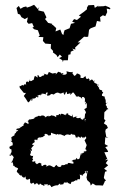

<svg xmlns="http://www.w3.org/2000/svg" viewBox="-20 -770 506 806"><path d="M416 -25 421 -49 430 -52 417 -62 434 -76 424 -85 434 -100 420 -97 430 -103 418 -131 434 -132 431 -140 422 -152 434 -157 420 -165 422 -194 435 -191 426 -196 422 -219 424 -227 433 -233 428 -244 416 -252 423 -265 417 -270 418 -298 420 -301C435 -312 420 -308 435 -312C424 -322 430 -318 428 -330C433 -317 414 -330 432 -340C427 -331 425 -345 422 -334C426 -339 424 -358 418 -359C417 -351 421 -363 416 -355C423 -366 424 -362 408 -368C407 -382 416 -376 412 -384C405 -381 411 -386 409 -389C405 -395 397 -388 395 -403C402 -401 394 -406 390 -402C394 -404 397 -400 386 -415C393 -416 396 -415 392 -410C390 -422 381 -415 376 -426C381 -415 368 -428 379 -433C373 -421 376 -430 364 -438C371 -436 350 -430 353 -429C362 -439 348 -439 350 -444C352 -437 339 -434 340 -450C340 -450 332 -448 329 -442C329 -442 328 -443 318 -443C319 -457 318 -455 309 -460C299 -465 301 -454 298 -455C294 -458 301 -451 291 -452C288 -460 280 -460 287 -469C285 -467 277 -465 259 -471C258 -470 268 -456 247 -456C243 -453 238 -458 248 -459C235 -470 240 -454 237 -462C234 -469 231 -465 225 -469C207 -453 216 -452 214 -464C193 -460 206 -460 185 -468C182 -460 180 -457 173 -450C180 -456 181 -456 163 -461C166 -455 172 -458 159 -451C161 -456 154 -449 154 -449C141 -441 147 -454 138 -455C135 -447 146 -438 127 -452C130 -443 135 -446 126 -451C121 -440 123 -432 118 -434C112 -429 106 -426 104 -436C114 -431 96 -429 101 -430C105 -437 101 -428 100 -424C98 -429 85 -432 90 -412C84 -419 87 -421 79 -411C70 -413 83 -417 77 -414C62 -407 61 -410 76 -402L62 -410L63 -401C69 -394 74 -387 80 -380H89L80 -367L88 -356L98 -340L105 -344L102 -345C106 -345 107 -347 111 -356C113 -342 115 -343 117 -358C119 -353 136 -359 130 -365C144 -355 144 -369 136 -366C135 -367 138 -370 159 -375C142 -366 147 -367 153 -375C156 -380 173 -374 176 -373C165 -381 181 -384 182 -379C173 -373 180 -386 178 -368C189 -369 192 -371 194 -376C205 -371 199 -380 203 -373C213 -375 207 -380 226 -382C219 -380 235 -378 235 -377C226 -377 232 -374 251 -384C244 -377 243 -387 252 -371C258 -388 259 -390 262 -375C277 -377 276 -384 275 -371C290 -386 284 -387 300 -366C300 -366 289 -366 310 -364C298 -370 314 -377 303 -369C319 -363 314 -358 320 -366C312 -364 325 -357 329 -350C317 -364 329 -365 333 -361C339 -355 336 -354 336 -340C343 -347 342 -342 337 -332C344 -332 336 -335 344 -337C347 -305 343 -328 343 -328C347 -322 346 -317 334 -312C333 -310 347 -297 337 -292L336 -281L335 -275L338 -261C335 -258 335 -274 341 -268C336 -260 332 -277 337 -277C322 -262 322 -276 331 -266C314 -269 316 -283 318 -276C304 -272 303 -274 298 -279C312 -286 306 -284 288 -277C285 -276 286 -285 282 -291C283 -278 283 -280 265 -290C272 -295 254 -296 259 -289C250 -289 259 -296 255 -286C237 -297 231 -292 236 -285C230 -288 234 -295 227 -290C225 -280 214 -296 216 -278C197 -291 201 -280 201 -280C200 -293 198 -283 182 -281C189 -286 179 -285 167 -275C180 -288 175 -286 170 -276C170 -288 149 -288 146 -278C159 -278 156 -275 145 -284C133 -285 135 -269 140 -281C122 -280 132 -275 124 -276C127 -269 111 -273 125 -269C122 -275 100 -264 103 -270C101 -268 101 -260 89 -262C96 -263 102 -261 99 -249C79 -263 78 -247 91 -257C78 -255 74 -238 84 -243C68 -242 75 -236 63 -236C61 -242 66 -236 66 -236C68 -230 50 -231 50 -229C44 -217 60 -229 56 -223C44 -209 43 -224 48 -213C38 -208 39 -202 46 -205C42 -205 40 -207 42 -203C33 -196 25 -196 28 -190C29 -181 32 -174 25 -180C25 -173 36 -178 33 -160C31 -160 29 -159 20 -154C17 -141 32 -145 28 -140C32 -127 17 -120 21 -116C34 -119 36 -110 19 -123C36 -119 33 -114 38 -110C35 -107 35 -96 28 -89C24 -86 37 -85 28 -96C42 -77 30 -72 40 -74C40 -73 43 -70 43 -70C34 -71 52 -67 56 -63C55 -55 52 -61 50 -48C51 -53 55 -38 62 -41C55 -36 69 -35 67 -31C69 -36 67 -39 70 -33C78 -20 86 -24 89 -32C85 -20 91 -13 97 -18C96 -18 94 -10 98 -16C102 -14 96 -20 105 -19C109 -11 102 -1 113 1C119 -1 118 -9 126 5C129 5 127 0 136 -1C142 9 148 8 148 -5C139 5 152 -2 152 4C167 9 168 17 165 3C163 6 178 2 182 5C175 14 187 6 186 5C202 14 189 18 199 14C199 14 210 8 217 8C213 10 229 3 218 13C231 -1 234 -2 233 6C250 0 242 10 249 -4C264 -4 260 0 260 -7C267 0 264 -3 276 3C282 -6 275 -8 291 -7C283 -9 290 -6 303 -17C294 -17 294 -13 306 -12C301 -13 304 -20 315 -17C318 -25 315 -38 314 -38C323 -30 316 -44 324 -33C333 -32 326 -35 326 -35C345 -53 338 -40 336 -51C350 -50 334 -49 344 -41C344 -61 344 -54 350 -47L347 -49L344 -27L342 -30L346 -14L358 -3L361 9L369 0L382 8H396L412 9L419 -6V-8L425 -13C421 -16 417 -19 416 -25ZM113 -136C116 -139 112 -151 105 -149C112 -145 112 -149 124 -163C121 -159 113 -163 115 -165C125 -176 128 -168 124 -183C132 -184 133 -186 136 -173C129 -191 137 -181 137 -181C136 -192 143 -194 153 -193C147 -203 149 -195 155 -194C153 -188 153 -194 159 -195C159 -195 178 -207 166 -204C167 -212 181 -207 183 -201C195 -202 190 -202 194 -204C193 -216 197 -213 201 -210C218 -206 217 -202 222 -208C231 -203 219 -200 227 -206C239 -207 233 -205 253 -199C242 -220 252 -201 252 -201C262 -210 272 -203 276 -203C273 -214 277 -198 278 -209C288 -199 295 -213 298 -193C309 -192 312 -194 306 -193C304 -197 309 -200 318 -190C319 -195 319 -202 330 -189C327 -202 333 -184 341 -199C334 -192 340 -193 338 -199C338 -199 343 -194 342 -190L335 -181C338 -174 341 -168 344 -161L338 -144C346 -139 343 -141 341 -134C341 -134 329 -144 347 -127C331 -144 338 -130 326 -131C339 -137 335 -126 318 -125C334 -121 317 -119 313 -131C328 -112 310 -119 319 -120C312 -108 319 -104 306 -101C295 -116 308 -100 288 -97C294 -97 300 -107 280 -94C284 -91 290 -95 288 -83C276 -82 261 -94 264 -76C271 -82 252 -82 253 -78C244 -78 244 -73 243 -78C232 -72 237 -76 237 -71C229 -67 222 -69 217 -78C216 -76 211 -73 211 -73C208 -60 198 -76 186 -76C187 -78 179 -71 172 -71C182 -77 167 -79 173 -78C160 -80 155 -69 165 -73C163 -70 147 -75 155 -82C151 -83 147 -89 146 -86C139 -86 134 -77 134 -82C129 -84 125 -90 129 -94C122 -92 121 -90 116 -92C111 -97 124 -99 117 -103C114 -102 122 -119 118 -116C117 -114 109 -115 106 -120C112 -132 111 -138 103 -144ZM244 -509 246 -517H265L267 -540L276 -542L277 -553L290 -559L283 -566L297 -562L295 -570L318 -592H306L333 -616L342 -615L350 -616L352 -630L354 -647L356 -646L360 -651L381 -659L387 -682L402 -679L400 -698L412 -706L422 -702L430 -719L428 -734L441 -731L444 -733L439 -739L422 -746L416 -744L389 -743L395 -748L378 -737L375 -749L351 -748L345 -738V-731L333 -721L311 -705L320 -700L303 -686L291 -690L283 -679L295 -674L278 -670L272 -651H271L251 -643L247 -630L249 -625L241 -626L233 -646L213 -638L216 -652L200 -667L197 -663L199 -670L182 -674C178 -679 174 -685 169 -690L175 -697L164 -721L142 -726L140 -728L145 -741L139 -732L123 -750L108 -743L93 -738L90 -743L78 -740L66 -733L59 -745C56 -742 52 -739 49 -736L50 -734L55 -712L64 -709L70 -698L84 -690L97 -697L93 -678L100 -670L115 -673L122 -657L116 -654L124 -647L139 -643L147 -621L141 -615L162 -614L160 -598L164 -594L170 -587L194 -585L193 -567L203 -556L202 -550L217 -539L222 -530L231 -541L240 -532L228 -526L242 -517Z"/></svg>

Font: Charger Distortion
Style: 1
Weight: 400
Designer: Jasper
Foundry: Cannot Into Space Fonts
Version: Version 0.98